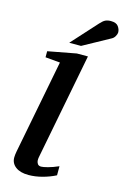

<svg xmlns="http://www.w3.org/2000/svg" viewBox="-144 -1032 720 1107"><g transform="rotate(15 216.0 -478.0)"><path d="M304.2 -28.8Q268.1 -10.3 225.6 1Q183.1 12.2 144 12.2Q94.7 12.2 66.9 -8.8Q39.1 -29.8 39.1 -64Q39.1 -79.1 43 -100.1L151.9 -661.1L64 -668.9V-705.1L232.9 -736.8H298.8L175.8 -102.1Q174.8 -97.2 174.6 -93Q174.3 -88.9 174.3 -83.5Q174.3 -73.2 180.7 -63.2Q187 -53.2 202.1 -53.2Q213.9 -53.2 241.2 -60.3Q268.6 -67.4 304.2 -83ZM431.6 -915.5Q431.6 -905.8 424.1 -892.6Q416.5 -879.4 405.3 -873.5L244.6 -785.2H174.3L311.5 -936.5Q328.1 -955.1 341.3 -961.7Q354.5 -968.3 374.5 -968.3Q406.7 -968.3 419.2 -950.9Q431.6 -933.6 431.6 -915.5Z"/></g></svg>

Font: Charis
Style: Bold Italic
Weight: 700
Italic angle: -11°
Designer: Walt Agee, Miriam Martin, Annie Olsen, Victor Gaultney, Lorna Priest, Alan Ward, Bob Hallissy, Martin Hosken, Sharon Cor
Foundry: SIL Global
Version: Version 7.000